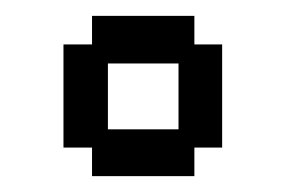

<svg xmlns="http://www.w3.org/2000/svg" viewBox="-20 -607 361 242"><path d="M96 -385V-421H60V-551H96V-587H225V-551H260V-421H225V-385ZM116 -444H205V-527H116Z"/></svg>

Font: Pixelify Sans Medium
Style: Regular
Weight: 500
Designer: Stefie Justprince
Foundry: Typecalism Foundryline
Version: Version 1.000;February 13, 2025;FontCreator 15.0.0.3015 64-b